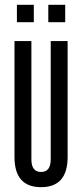

<svg xmlns="http://www.w3.org/2000/svg" viewBox="-20 -765 340 795"><path d="M40 -595H110V-105Q110 -53 150 -53Q190 -53 190 -105V-595H260V-115Q260 10 150 10Q40 10 40 -115ZM180 -745H250V-673H180ZM120 -673H50V-745H120Z"/></svg>

Font: Exetegue
Style: Regular
Weight: 400
Designer: Fábio Duarte Martins
Foundry: Fábio Duarte Martins
Version: Version 0.001